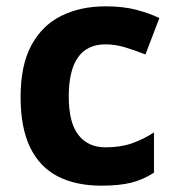

<svg xmlns="http://www.w3.org/2000/svg" viewBox="-20 -576 554 606"><path d="M300 10Q219 10 162 -19.5Q105 -49 75 -111Q45 -173 45 -270Q45 -370 79 -433Q113 -496 173.5 -526Q234 -556 313 -556Q369 -556 410.5 -545Q452 -534 483 -519L439 -404Q404 -418 373.5 -427Q343 -436 313 -436Q197 -436 197 -271Q197 -189 227.5 -150Q258 -111 313 -111Q360 -111 396 -123.5Q432 -136 466 -158V-31Q432 -9 394.5 0.5Q357 10 300 10Z"/></svg>

Font: Noto Sans Balinese
Style: Regular
Weight: 400
Designer: Aditya Bayu, David Williams
Foundry: David Williams
Version: Version 2.003